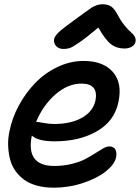

<svg xmlns="http://www.w3.org/2000/svg" viewBox="-20 -786 654 898"><path d="M276.9 -557.1Q255.4 -557.1 242.9 -570.1Q230.5 -583 232.9 -602.1Q235.4 -616.2 253.2 -633.8Q271 -651.4 334 -696.8Q350.6 -708.5 375.7 -727.1Q400.9 -745.6 409.2 -750.7Q417.5 -755.9 430.9 -761Q444.3 -766.1 459 -766.1Q484.9 -766.1 500.5 -755.1Q516.1 -744.1 530.8 -715.8Q545.4 -688 563 -666.5Q580.6 -645 592 -635.7Q603.5 -626.5 609.9 -615.2Q616.2 -604 613.8 -590.8Q610.8 -576.2 596.4 -567.6Q582 -559.1 562 -559.1Q525.4 -559.1 499.3 -579.1Q473.1 -599.1 439.9 -657.2Q385.3 -610.8 351.6 -587.9Q317.9 -564.9 305.4 -561Q293 -557.1 276.9 -557.1ZM231 91.8Q188.5 91.8 153.3 82.3Q118.2 72.8 93.8 55.2Q69.3 37.6 52 13.2Q34.7 -11.2 27.1 -40.8Q19.5 -70.3 18.1 -104.2Q16.6 -138.2 24.9 -174.8Q37.1 -235.4 68.6 -293.5Q100.1 -351.6 144.8 -397.9Q189.5 -444.3 249 -472.7Q308.6 -501 371.1 -501Q461.9 -501 507.3 -450Q552.7 -398.9 534.2 -310.1Q516.1 -219.7 433.8 -172.4Q351.6 -125 235.8 -125Q157.2 -125 128.9 -151.9Q100.1 -9.8 233.9 -9.8Q277.3 -9.8 315.4 -19.3Q353.5 -28.8 378.7 -42Q403.8 -55.2 424.3 -68.6Q444.8 -82 461.7 -91.6Q478.5 -101.1 491.2 -101.1Q511.2 -101.1 519.3 -87.2Q527.3 -73.2 522.9 -49.8Q516.1 -17.6 475.8 14.9Q435.5 47.4 369.1 69.6Q302.7 91.8 231 91.8ZM151.9 -215.8Q158.2 -215.8 184.1 -210.9Q210 -206.1 232.9 -206.1Q312.5 -206.1 364.3 -235.8Q416 -265.6 426.8 -316.9Q440.9 -395 360.8 -395Q296.9 -395 238.8 -344Q180.7 -293 148.9 -215.8Z"/></svg>

Font: Shantell Sans Irregular Bouncy
Style: Italic
Weight: 500
Italic angle: -11.31°
Designer: Stephen Nixon, Anya Danilova, Shantell Martin
Foundry: Arrow Type
Version: Version 1.006;[9816181b4]